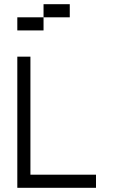

<svg xmlns="http://www.w3.org/2000/svg" viewBox="-20 -895 540 915"><path d="M312.5 -812.5H187.5V-875H312.5ZM62.5 -625H125V-62.5H437.5V0H62.5ZM62.5 -812.5H187.5V-750H62.5Z"/></svg>

Font: 寒蝉点阵体 16px
Style: Regular
Weight: 400
Designer: Designed by Warren2060
Foundry: ChillType
Version: Version 1.000